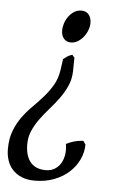

<svg xmlns="http://www.w3.org/2000/svg" viewBox="-60 -492 509 789"><g transform="rotate(5 194.5 -97.5)"><path d="M171.9 -366.2Q171.9 -380.9 177 -396.2Q182.1 -411.6 191.7 -424.6Q201.2 -437.5 214.4 -445.8Q227.5 -454.1 244.1 -454.1Q263.7 -454.1 274.4 -440.9Q285.2 -427.7 285.2 -405.8Q285.2 -392.1 279.5 -377Q273.9 -361.8 263.9 -349.1Q253.9 -336.4 240.5 -328.1Q227.1 -319.8 211.9 -319.8Q193.8 -319.8 182.9 -332.3Q171.9 -344.7 171.9 -366.2ZM308.1 92.8Q308.1 124 294.4 153.8Q280.8 183.6 255.4 207Q230 230.5 193.8 244.6Q157.7 258.8 112.8 258.8Q82 258.8 59.3 249.3Q36.6 239.7 21.7 223.6Q6.8 207.5 -0.5 185.8Q-7.8 164.1 -7.8 139.2Q-7.8 96.2 4.6 63.7Q17.1 31.2 36.1 5.1Q55.2 -21 77.9 -43.5Q100.6 -65.9 121.3 -89.6Q142.1 -113.3 158 -140.1Q173.8 -167 179.2 -202.1L186 -249Q195.3 -256.3 202.4 -261.2Q209.5 -266.1 222.2 -270L231.9 -258.8L231 -202.1Q230 -169.4 217.8 -142.1Q205.6 -114.7 187.5 -89.8Q169.4 -64.9 148.9 -41.7Q128.4 -18.6 110.8 5.4Q93.3 29.3 81.5 55.4Q69.8 81.5 69.8 111.8Q69.8 160.2 91.3 186Q112.8 211.9 154.8 211.9Q175.3 211.9 190.9 202.6Q206.5 193.4 216.1 177.5Q225.6 161.6 228.8 140.9Q231.9 120.1 228 97.2Q238.3 92.3 246.3 89.1Q254.4 85.9 262.5 83.7Q270.5 81.5 279.1 80.3Q287.6 79.1 297.9 78.1L308.1 92.8Z"/></g></svg>

Font: GentiumAlt
Style: Italic
Weight: 400
Italic angle: -7°
Designer: J. Victor Gaultney
Version: Version 1.02; 2005; OFL release